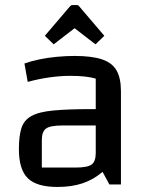

<svg xmlns="http://www.w3.org/2000/svg" viewBox="-20 -732 585 762"><path d="M208 10Q126 10 90.5 -24.5Q55 -59 55 -140Q55 -192 65 -223.5Q75 -255 104.5 -271.5Q134 -288 192 -293.5Q250 -299 345 -299H390V-234H227Q180 -234 163 -222Q146 -210 146 -176V-67H280Q327 -67 343.5 -79Q360 -91 360 -125V-420Q323 -431 259 -431Q220 -431 177 -425Q134 -419 90 -407L77 -480Q102 -489 135 -496Q168 -503 205 -506.5Q242 -510 276 -510Q344 -510 384.5 -496.5Q425 -483 442.5 -452.5Q460 -422 460 -370V0H414L387 -50Q351 -19 307.5 -4.5Q264 10 208 10ZM193 -556 158 -590 257 -706Q262 -712 267 -712H285Q291 -712 295 -706L394 -590L359 -556L276 -620Z"/></svg>

Font: Changa
Style: Regular
Weight: 400
Designer: Eduardo Rodriguez Tunni
Foundry: Eduardo Rodriguez Tunni
Version: Version 3.003